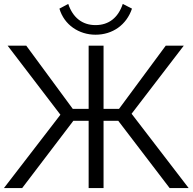

<svg xmlns="http://www.w3.org/2000/svg" viewBox="-27 -959 982 979"><path d="M425 0H501V-343H576L838 0H935L644 -379L910 -726H818L580 -404H501V-726H425V-404H344L107 -726H12L281 -374L-7 0H86L347 -343H425ZM460 -831C392 -831 344 -870 321 -939L276 -915C300 -832 376 -782 460 -782C547 -782 618 -832 646 -915L599 -939C576 -870 529 -831 460 -831Z"/></svg>

Font: Cheyenne Sans Light
Style: Regular
Weight: 300
Designer: The Public Sans project authors (U.S. Web Design System), Libre Franklin designed by Pablo Impallari and Rodrigo Fuenzal
Foundry: The Cheyenne Sans Project Authors
Version: Version 2.007